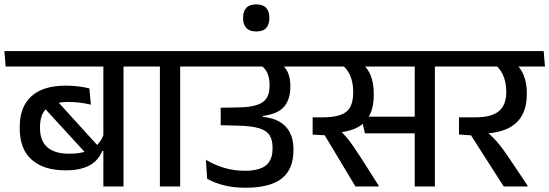

<svg xmlns="http://www.w3.org/2000/svg" viewBox="-40 -874 2574 900"><path d="M539 -587.5H444.5V0H539ZM398 -562H645.5L639.5 -634.5H392ZM-13.5 -562H546L540 -634.5H-19.5ZM148.5 -389 372.5 -144.5 426.5 -182 211 -419.5ZM52.5 -271.5Q52.5 -175 108.8 -125.2Q165 -75.5 267.5 -75.5Q317 -75.5 351.5 -86.8Q386 -98 407.2 -118.5Q428.5 -139 439 -166H451.5L447.5 -250Q434.5 -204 394.8 -178.8Q355 -153.5 283.5 -153.5Q217 -153.5 182.2 -183.5Q147.5 -213.5 147.5 -273.5V-278Q147.5 -339 179.8 -367.5Q212 -396 279 -396Q307.5 -396 334 -392.8Q360.5 -389.5 386 -383.5L379 -459.5Q354 -466 326.2 -469.2Q298.5 -472.5 267.5 -472.5Q162 -472.5 107.2 -422.8Q52.5 -373 52.5 -280Z M804.5 0V-587.5H709.5V0ZM910.5 -562 904.5 -634.5H602.5L610 -562Z M873 -562H1414L1408 -634.5H867ZM1269.5 -578.5H1168Q1199 -560 1211.2 -535.8Q1223.5 -511.5 1223.5 -477.5V-472Q1223.5 -447 1216.8 -428.2Q1210 -409.5 1193.8 -397Q1177.5 -384.5 1148.8 -377.8Q1120 -371 1075.5 -370.5L994.5 -369V-287L1076 -285Q1140.5 -283.5 1175.5 -272.5Q1210.5 -261.5 1224 -239.5Q1237.5 -217.5 1237.5 -183.5V-176.5Q1237.5 -124 1206.5 -98.8Q1175.5 -73.5 1106.5 -73.5Q1057 -73.5 1011 -87.2Q965 -101 925 -125L931 -36Q966.5 -16 1011.2 -5Q1056 6 1111.5 6Q1225.5 6 1280.5 -37.2Q1335.5 -80.5 1335.5 -169.5V-176Q1335.5 -240 1300.5 -279.2Q1265.5 -318.5 1191.5 -326.5V-330.5Q1264.5 -340 1292.8 -375Q1321 -410 1321 -466.5V-472.5Q1321 -507.5 1308.8 -535.5Q1296.5 -563.5 1269.5 -578.5Z M1161 -726.5Q1193.5 -726.5 1208 -743Q1222.5 -759.5 1222.5 -787.5V-792.5Q1222.5 -821 1207.5 -837.2Q1192.5 -853.5 1161 -853.5Q1129.5 -853.5 1114.5 -837Q1099.5 -820.5 1099.5 -792.5V-787.5Q1099.5 -759.5 1114.5 -743Q1129.5 -726.5 1161 -726.5Z M1998.5 -587.5H1904V0H1998.5ZM1857.5 -562H2105L2099 -634.5H1851.5ZM2051.5 -562 2046 -634.5H1377.5L1383.5 -562ZM1653 -327 1670.5 -249H1922.5V-327ZM1735 0V-4L1650 -137.5Q1630 -168 1615.5 -189.2Q1601 -210.5 1585.8 -228.5Q1570.5 -246.5 1550 -266.5V-304.5L1425.5 -324V-243L1482 -240L1626 0ZM1651.5 -580H1549Q1583 -558.5 1599.2 -524.8Q1615.5 -491 1615.5 -444.5V-440Q1615.5 -376 1583.2 -350Q1551 -324 1471.5 -324H1425.5L1475.5 -249.5L1515 -250.5Q1619.5 -254 1665.8 -298Q1712 -342 1712 -428.5V-434.5Q1712 -485 1697.2 -521.2Q1682.5 -557.5 1651.5 -580Z M2514.5 -562 2508.5 -634.5H2063.5L2069 -562ZM2433 0V-4L2338.5 -145Q2319.5 -172.5 2304.5 -191.5Q2289.5 -210.5 2273 -227.2Q2256.5 -244 2233.5 -265.5V-292.5L2111.5 -324V-243.5L2168 -239.5L2321 0ZM2371 -580H2268.5Q2301 -558.5 2317 -524.5Q2333 -490.5 2333 -445.5V-441Q2333 -382.5 2298.8 -353.2Q2264.5 -324 2188.5 -324H2111.5L2169.5 -246.5L2215 -247Q2325 -249.5 2377.2 -295.8Q2429.5 -342 2429.5 -433V-438Q2429.5 -483.5 2415 -520.8Q2400.5 -558 2371 -580Z"/></svg>

Font: Anek Devanagari Medium
Style: Regular
Weight: 500
Designer: Kailash Malviya (Devanagari) & Yesha Goshar (Latin)
Foundry: Ek Type
Version: Version 1.003